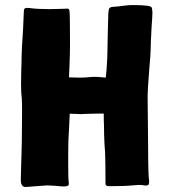

<svg xmlns="http://www.w3.org/2000/svg" viewBox="-20 -735 678 757"><path d="M295 -429Q316 -429 334 -431Q340 -432 353 -432Q367 -432 374 -431L397 -429L400 -459L403 -507L405 -605L407 -682Q408 -697 411 -702Q414 -707 425 -708Q435 -708 481 -714Q489 -715 510 -715Q542 -715 563 -712Q574 -710 576.5 -707.5Q579 -705 579.5 -699Q580 -693 581 -688Q581 -672 578 -634Q574 -564 574 -538Q574 -525 568 -455Q562 -379 562 -356L564 -158Q564 -46 568 -21V-19Q568 -8 564 -5.5Q560 -3 555 -3.5Q550 -4 548 -4Q540 -6 528 -6Q524 -6 502 -4Q474 -1 412 -1H410Q396 -1 396 -10Q396 -29 395.5 -85Q395 -141 392 -167Q390 -205 390 -241Q389 -256 389 -287H360L317 -286L299 -285L279 -286Q264 -286 255 -287L252 -224Q249 -189 249 -133V-82Q249 -28 251 -17Q253 -5 247.5 -2.5Q242 0 234.5 0Q227 0 224 0Q216 -1 197 -2.5Q178 -4 166 -4L137 -2Q130 -1 85 2Q62 5 62 -26L63 -65L65 -137Q65 -159 66 -178L67 -294Q67 -334 66 -345Q63 -368 63 -405L64 -466Q65 -481 65 -505Q65 -533 71 -621L74 -690Q74 -698 77 -701Q80 -704 86 -704L99 -703Q112 -701 133 -700Q154 -699 174 -699L220 -700Q231 -701 245 -701H246Q254 -701 254 -690Q255 -688 255.5 -650.5Q256 -613 256 -562Q256 -530 254 -476L252 -430Z"/></svg>

Font: Barrio
Style: Regular
Weight: 400
Designer: Pablo Cosgaya & Sergio Jimenez
Foundry: Pablo Cosgaya & Sergio Jimenez
Version: Version 1.005